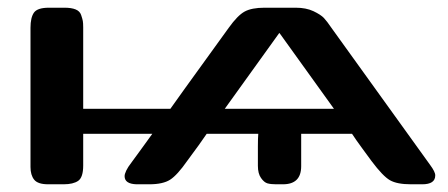

<svg xmlns="http://www.w3.org/2000/svg" viewBox="-20 -478 1163 498"><path d="M59.1 -44.9V-405.8Q59.1 -432.6 68.1 -445.3Q77.1 -458 106.9 -458H147.9Q165 -458 176 -453.6Q187 -449.2 190.4 -439.2Q193.8 -429.2 194.8 -423.6Q195.8 -418 195.8 -407.2V-195.8H421.9Q424.8 -200.7 573.2 -405.8Q596.2 -438 614.5 -448Q632.8 -458 666 -458H747.1Q773.9 -458 793 -449Q812 -439.9 820.1 -431.4Q828.1 -422.9 841.8 -402.8L1095.2 -50.8Q1109.4 -31.7 1108.9 -22.9Q1108.9 0 1075.2 0H1045.9Q1009.8 0 991.5 -10.5Q973.1 -21 943.8 -60.1Q939 -66.9 920.4 -92Q901.9 -117.2 893.1 -130.9H761.2V-46.9Q761.2 0 713.9 0H695.8Q682.6 0 673.8 -2.4Q665 -4.9 657 -16.4Q648.9 -27.8 648.9 -47.9V-98.1Q648.9 -120.1 649.9 -130.9H516.1Q500 -106.9 465.8 -61Q439.9 -23.9 421.4 -12Q402.8 0 367.2 0H334Q303.2 -1 303.2 -21Q303.2 -23.9 304.2 -27.3Q305.2 -30.8 307.6 -35.9Q310.1 -41 313 -45.4Q315.9 -49.8 323 -59.3Q330.1 -68.8 335.9 -76.9Q341.8 -85 353.5 -101.1Q365.2 -117.2 375 -130.9H195.8V-48.8Q195.8 -18.1 182.9 -9Q169.9 0 145 0H105Q78.1 0 68.6 -12Q59.1 -23.9 59.1 -44.9ZM563 -195.8H846.2L705.1 -392.1H704.1Z"/></svg>

Font: CMU Sans Serif
Style: Bold
Weight: 700
Version: Version 0.7.0